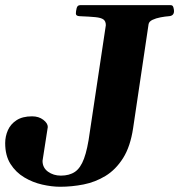

<svg xmlns="http://www.w3.org/2000/svg" viewBox="-27 -713 698 748"><path d="M207.5 14.6Q174.8 14.6 137.5 6.1Q100.1 -2.4 67.4 -22Q34.7 -41.5 13.9 -74.2Q-6.8 -106.9 -6.8 -155.3Q-6.8 -181.6 3.7 -205.6Q14.2 -229.5 37.4 -244.6Q60.5 -259.8 98.1 -259.8Q124 -259.8 141.6 -246.3Q159.2 -232.9 159.2 -218.3L138.7 -86.4Q138.7 -59.6 159.9 -44.2Q181.2 -28.8 210 -28.8Q243.2 -28.8 264.9 -43.5Q286.6 -58.1 300.3 -95Q314 -131.8 322.8 -198.2L385.3 -614.7Q385.3 -630.4 376 -637.2Q366.7 -644 344.5 -646.2Q322.3 -648.4 283.7 -649.9Q268.6 -650.4 268.6 -660.2Q268.6 -668.5 271.5 -680.7Q274.4 -692.9 285.2 -692.9H638.2Q646 -692.9 648.4 -684.6Q650.9 -676.3 650.9 -669.9Q650.9 -651.4 631.3 -649.9Q616.7 -648.9 598.6 -645.5Q580.6 -642.1 567.1 -635.7Q553.7 -629.4 551.8 -618.7L491.7 -214.4Q481 -142.1 452.4 -96.9Q423.8 -51.8 384 -27.6Q344.2 -3.4 298.6 5.6Q252.9 14.6 207.5 14.6Z"/></svg>

Font: Gelasio
Style: Bold Italic
Weight: 700
Italic angle: -8.5°
Designer: Eben Sorkin
Foundry: Eben Sorkin
Version: Version 1.008